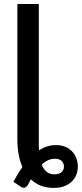

<svg xmlns="http://www.w3.org/2000/svg" viewBox="-20 -760 410 962"><path d="M174.5 -740H67V-63.5C67 -35.2 69.2 -9.4 73.5 13.8C77.8 36.9 84 58 92 77C76 99.7 61 124.2 47 150.5L80 173C89.7 179.7 97.4 182.2 103.2 180.8C109.1 179.2 114.7 174.3 120 166C122.3 161.3 124.7 156.8 127 152.2C129.3 147.8 131.8 143.2 134.5 138.5C164.8 167.2 202.8 181.5 248.5 181.5C270.8 181.5 289.8 178.2 305.3 171.8C320.8 165.2 333.3 156.8 343 146.2C352.7 135.8 359.7 124 364 111C368.3 98 370.3 85 370 72C369.7 59 367.3 46.2 362.8 33.8C358.3 21.2 351.5 10 342.5 0C333.5 -10 322.2 -18 308.5 -24C294.8 -30 278.8 -33 260.5 -33C244.8 -33 229.9 -30.8 215.8 -26.2C201.6 -21.8 188.2 -15.3 175.5 -7C174.8 -12.3 174.5 -17.7 174.5 -23V-40ZM254 35.5C270.7 35.5 282.6 39.5 289.8 47.5C296.9 55.5 300.5 64.5 300.5 74.5C300.5 85.8 296.4 95.2 288.3 102.5C280.1 109.8 268.2 113.5 252.5 113.5C238.5 113.5 226.1 109.7 215.3 102C204.4 94.3 195.7 81.8 189 64.5C198.7 55.5 208.9 48.4 219.8 43.2C230.6 38.1 242 35.5 254 35.5Z"/></svg>

Font: Lato Semibold
Style: Regular
Weight: 600
Designer: Lukasz Dziedzic
Foundry: tyPoland Lukasz Dziedzic
Version: Version 2.006; 2014-01-15